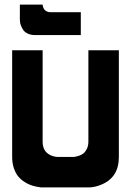

<svg xmlns="http://www.w3.org/2000/svg" viewBox="-20 -820 606 840"><path d="M33.2 -600.1H166.5V-200.2Q166.5 -150.4 212.4 -136.7Q224.1 -133.3 233.4 -133.3H299.8Q302.7 -133.3 307.1 -133.8Q311.5 -134.3 323 -137.7Q334.5 -141.1 343.3 -147.5Q352.1 -153.8 359.4 -167.7Q366.7 -181.6 366.7 -200.2V-600.1H500V-133.3Q500 -43.5 423.3 -12.2Q394 0 366.7 0H166.5Q163.6 0 158.9 -0.2Q154.3 -0.5 140.4 -3.2Q126.5 -5.9 113.8 -10.5Q101.1 -15.1 85.7 -25.1Q70.3 -35.2 59.3 -48.6Q48.3 -62 40.8 -84Q33.2 -106 33.2 -133.3ZM66.9 -799.8H166.5Q166.5 -798.3 166.7 -796.1Q167 -793.9 168.9 -788.3Q170.9 -782.7 174.1 -778.3Q177.2 -773.9 184.1 -770.3Q190.9 -766.6 200.2 -766.6H333.5V-666.5H133.3Q114.7 -666.5 100.8 -673.3Q86.9 -680.2 80.8 -690.2Q74.7 -700.2 71 -710Q67.4 -719.7 67.4 -726.6L66.9 -733.4Z"/></svg>

Font: Malkor
Style: Bold
Weight: 700
Version: Version 1.3